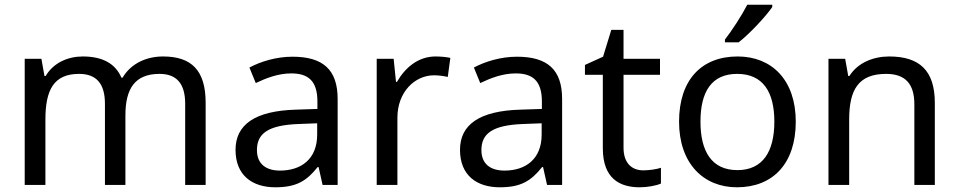

<svg xmlns="http://www.w3.org/2000/svg" viewBox="-20 -786 4074 816"><path d="M673 -546C603 -546 537 -517 501 -456H496C470 -517 414 -546 332 -546C268 -546 207 -519 174 -463H169L156 -536H85V0H173V-278C173 -403 208 -472 316 -472C391 -472 426 -429 426 -345V0H513V-296C513 -410 554 -472 658 -472C732 -472 767 -429 767 -345V0H854V-349C854 -487 794 -546 673 -546Z M1223 -545C1153 -545 1087 -524 1040 -499L1067 -433C1111 -454 1162 -474 1218 -474C1288 -474 1329 -444 1329 -355V-323L1238 -320C1063 -315 981 -256 981 -149C981 -40 1053 10 1150 10C1240 10 1283 -17 1330 -76H1334L1351 0H1415V-365C1415 -490 1353 -545 1223 -545ZM1249 -259 1328 -262V-214C1328 -110 1260 -61 1170 -61C1112 -61 1072 -88 1072 -148C1072 -216 1115 -254 1249 -259Z M1831 -546C1756 -546 1701 -497 1667 -438H1663L1653 -536H1581V0H1669V-286C1669 -394 1742 -466 1825 -466C1843 -466 1866 -463 1883 -459L1894 -540C1876 -544 1851 -546 1831 -546Z M2177 -545C2107 -545 2041 -524 1994 -499L2021 -433C2065 -454 2116 -474 2172 -474C2242 -474 2283 -444 2283 -355V-323L2192 -320C2017 -315 1935 -256 1935 -149C1935 -40 2007 10 2104 10C2194 10 2237 -17 2284 -76H2288L2305 0H2369V-365C2369 -490 2307 -545 2177 -545ZM2203 -259 2282 -262V-214C2282 -110 2214 -61 2124 -61C2066 -61 2026 -88 2026 -148C2026 -216 2069 -254 2203 -259Z M2714 -62C2665 -62 2630 -93 2630 -158V-468H2785V-536H2630V-659H2578L2543 -545L2466 -510V-468H2542V-156C2542 -26 2615 10 2699 10C2731 10 2770 3 2789 -6V-73C2772 -67 2740 -62 2714 -62Z M3262 -756V-766H3156C3133 -721 3090 -655 3061 -618V-606H3119C3166 -642 3237 -719 3262 -756ZM3362 -269C3362 -446 3260 -546 3115 -546C2961 -546 2866 -446 2866 -269C2866 -91 2970 10 3112 10C3265 10 3362 -91 3362 -269ZM2957 -269C2957 -396 3004 -472 3113 -472C3222 -472 3271 -396 3271 -269C3271 -142 3222 -63 3114 -63C3005 -63 2957 -142 2957 -269Z M3759 -546C3691 -546 3625 -519 3590 -463H3585L3572 -536H3501V0H3589V-278C3589 -403 3627 -472 3746 -472C3828 -472 3866 -429 3866 -343V0H3953V-349C3953 -487 3887 -546 3759 -546Z"/></svg>

Font: Noto Sans Caucasian Albanian
Style: Regular
Weight: 400
Designer: Monotype Design Team
Foundry: Monotype Imaging Inc.
Version: Version 2.005